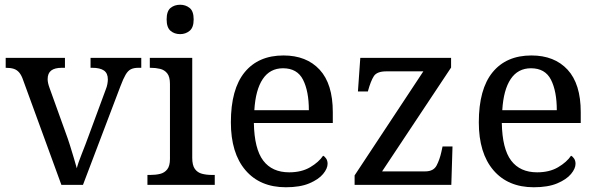

<svg xmlns="http://www.w3.org/2000/svg" viewBox="-20 -780 2520 810"><path d="M78 -441Q71 -462 61.5 -473.5Q52 -485 38.5 -489.5Q25 -494 4 -494V-536H254V-494H241Q211 -494 196 -482.5Q181 -471 181 -446Q181 -438 183 -429Q185 -420 189 -409L257 -220Q266 -196 275 -167.5Q284 -139 291.5 -113.5Q299 -88 304 -70Q309 -91 325 -131Q341 -171 354 -207L426 -402Q431 -414 433 -425.5Q435 -437 435 -445Q435 -471 418.5 -482.5Q402 -494 369 -494H362V-536H576V-494H564Q545 -494 532.5 -488Q520 -482 510 -465Q500 -448 488 -416L330 0H239Z M602 0V-42H615Q637 -42 655.5 -46.5Q674 -51 685.5 -65.5Q697 -80 697 -109V-426Q697 -456 685.5 -470.5Q674 -485 655.5 -489.5Q637 -494 615 -494H612V-536H791V-114Q791 -83 802 -67.5Q813 -52 832 -47Q851 -42 873 -42H886V0ZM740 -636Q716 -636 699.5 -650Q683 -664 683 -698Q683 -733 699.5 -746.5Q716 -760 740 -760Q763 -760 780 -746.5Q797 -733 797 -698Q797 -664 780 -650Q763 -636 740 -636Z M1186 10Q1077 10 1015.5 -62Q954 -134 954 -264Q954 -404 1012 -475Q1070 -546 1176 -546Q1273 -546 1328.5 -486Q1384 -426 1384 -307V-261H1051Q1053 -152 1090.5 -102.5Q1128 -53 1200 -53Q1252 -53 1288.5 -74.5Q1325 -96 1343 -123Q1350 -120 1356 -111Q1362 -102 1362 -89Q1362 -69 1343 -46Q1324 -23 1285 -6.5Q1246 10 1186 10ZM1283 -315Q1283 -395 1258.5 -443.5Q1234 -492 1174 -492Q1119 -492 1088.5 -446.5Q1058 -401 1053 -315Z M1476 0V-40L1766 -479H1610Q1570 -479 1557 -458.5Q1544 -438 1533 -398L1532 -394H1490L1500 -536H1883V-495L1592 -57H1774Q1809 -57 1822 -82Q1835 -107 1842 -139L1847 -162H1889L1884 0Z M2232 10Q2123 10 2061.5 -62Q2000 -134 2000 -264Q2000 -404 2058 -475Q2116 -546 2222 -546Q2319 -546 2374.5 -486Q2430 -426 2430 -307V-261H2097Q2099 -152 2136.5 -102.5Q2174 -53 2246 -53Q2298 -53 2334.5 -74.5Q2371 -96 2389 -123Q2396 -120 2402 -111Q2408 -102 2408 -89Q2408 -69 2389 -46Q2370 -23 2331 -6.5Q2292 10 2232 10ZM2329 -315Q2329 -395 2304.5 -443.5Q2280 -492 2220 -492Q2165 -492 2134.5 -446.5Q2104 -401 2099 -315Z"/></svg>

Font: Noto Rashi Hebrew
Style: Regular
Weight: 400
Version: Version 1.006